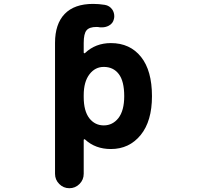

<svg xmlns="http://www.w3.org/2000/svg" viewBox="-20 -784 1040 1000"><path d="M266.6 121.1V-560.5Q266.6 -659.2 316.9 -711.4Q367.2 -763.7 464.8 -763.7Q495.1 -763.7 525.4 -758.8Q550.8 -754.9 565.4 -733.4Q575.2 -717.8 575.2 -699.2Q575.2 -692.4 573.2 -684.6Q568.4 -662.1 546.9 -650.4Q530.3 -641.6 511.7 -641.6Q506.8 -641.6 501 -641.6Q492.2 -643.6 482.4 -643.6Q445.3 -643.6 430.7 -626Q416 -608.4 416 -560.5V-510.7Q416 -507.8 418.5 -506.8Q420.9 -505.9 422.9 -507.8Q477.5 -559.6 557.6 -559.6Q657.2 -559.6 714.8 -487.3Q771.5 -416 771.5 -283.2Q771.5 -153.3 712.9 -81.1Q653.3 -7.8 557.6 -7.8Q476.6 -7.8 422.9 -57.6Q420.9 -59.6 418.5 -58.6Q416 -57.6 416 -54.7V121.1Q416 152.3 394 174.3Q372.1 196.3 341.3 196.3Q310.5 196.3 288.6 174.3Q266.6 152.3 266.6 121.1ZM520.5 -435.5Q475.6 -435.5 446.3 -397.5Q416 -358.4 416 -288.1V-278.3Q416 -206.1 445.3 -168Q474.6 -130.9 520.5 -130.9Q566.4 -130.9 596.7 -168.9Q627 -208 627 -283.2Q627 -361.3 598.6 -398.4Q570.3 -435.5 520.5 -435.5Z"/></svg>

Font: Rounded-X Mgen+ 2m bold
Style: Bold
Weight: 700
Designer: [Source Han Sans]
Ryoko NISHIZUKA  (kana & ideographs); Paul D. Hunt (Latin, Greek & Cyrillic); Wenlong ZHANG  (bopomofo
Version: Version 1.059.20150602